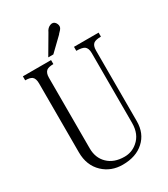

<svg xmlns="http://www.w3.org/2000/svg" viewBox="-211 -944 921 1055"><g transform="rotate(-30 250.0 -416.5)"><path d="M13.7 -677.7V-652.3Q43.9 -652.3 56.6 -642.6Q71.3 -630.9 71.3 -599.6V-162.1Q71.3 -79.1 124 -29.3Q173.8 17.6 247.1 17.6Q332 17.6 381.8 -28.3Q432.6 -74.2 432.6 -151.4V-599.6Q432.6 -630.9 448.2 -642.6Q461.9 -652.3 494.1 -652.3V-677.7H337.9V-652.3Q374 -652.3 388.7 -642.6Q405.3 -630.9 405.3 -599.6V-156.2Q405.3 -84 359.4 -45.9Q324.2 -15.6 277.3 -15.6Q210.9 -15.6 171.9 -53.7Q133.8 -90.8 133.8 -151.4V-599.6Q133.8 -629.9 149.4 -642.6Q163.1 -652.3 192.4 -652.3V-677.7ZM186.5 -698.2H218.8L301.8 -778.3V-779.3Q320.3 -796.9 324.2 -806.6Q330.1 -821.3 318.4 -838.9Q306.6 -854.5 287.1 -847.7Q266.6 -840.8 255.9 -816.4Z"/></g></svg>

Font: BatangChe
Style: Regular
Weight: 400
Monospace: yes
Version: Version 2.21